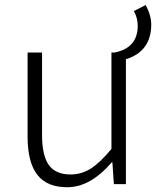

<svg xmlns="http://www.w3.org/2000/svg" viewBox="-20 -746 633 778"><path d="M522.5 -701.2 570.3 -725.6Q592.8 -683.6 592.8 -646.5Q592.8 -538.1 490.2 -505.9V0H441.4L435.5 -87.9H432.6Q345.7 12.7 252.9 12.7Q169.9 12.7 130.9 -38.1Q91.8 -88.9 91.8 -192.4V-533.2H150.4V-199.2Q150.4 -116.2 177.7 -77.6Q205.1 -39.1 265.6 -39.1Q310.5 -39.1 348.1 -63Q385.7 -86.9 431.6 -142.6V-533.2H444.3Q538.1 -551.8 538.1 -641.6Q538.1 -672.9 522.5 -701.2Z"/></svg>

Font: Gen Shin Gothic Light
Style: Regular
Weight: 200
Designer: [Source Han Sans]
Ryoko NISHIZUKA  (kana & ideographs); Paul D. Hunt (Latin, Greek & Cyrillic); Wenlong ZHANG  (bopomofo
Version: Version 1.002.20150607